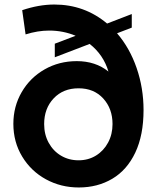

<svg xmlns="http://www.w3.org/2000/svg" viewBox="-20 -816 692 848"><path d="M39 -269Q39 -346 76 -409.5Q113 -473 177 -509.5Q241 -546 319 -546Q402 -546 459 -500Q437 -574 376 -622L222 -563V-623L314 -658Q259 -681 197 -681Q147 -681 93 -664L78 -771Q152 -796 220 -796Q353 -796 453 -712L562 -754V-694L497 -669Q553 -604 583.5 -515.5Q614 -427 614 -330Q614 -219 577.5 -142Q541 -65 476 -26.5Q411 12 328 12Q249 12 183 -24Q117 -60 78 -124.5Q39 -189 39 -269ZM327 -108Q370 -108 404 -129Q438 -150 457.5 -186.5Q477 -223 477 -268Q477 -336 436 -381Q395 -426 327 -426Q259 -426 217 -381.5Q175 -337 175 -268Q175 -222 195 -185.5Q215 -149 249.5 -128.5Q284 -108 327 -108Z"/></svg>

Font: Eudoxus Sans
Style: Bold
Weight: 700
Designer: Stijn de Vries
Foundry: tokotype
Version: Version 2.005